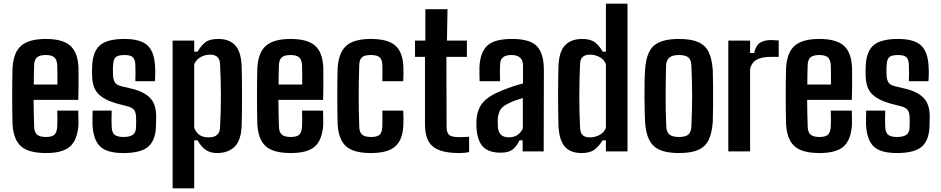

<svg xmlns="http://www.w3.org/2000/svg" viewBox="-20 -820 5099 1040"><path d="M290 -221H404Q404 -210 404.5 -186Q405 -162 405 -146Q400 -63 360 -27Q320 9 230 9Q135 9 94 -27.5Q53 -64 48 -146Q47 -175 46.5 -216Q46 -257 46 -301Q46 -345 46.5 -385Q47 -425 48 -453Q53 -537 95.5 -573Q138 -609 228 -609Q319 -609 360 -573Q401 -537 405 -457Q405 -446 405.5 -416Q406 -386 405.5 -349Q405 -312 404 -279H162Q162 -244 163 -208Q164 -172 165 -133Q166 -103 181 -90.5Q196 -78 229 -78Q262 -78 275 -90.5Q288 -103 290 -134Q291 -149 291 -171Q291 -193 290 -221ZM228 -522Q194 -522 180 -509Q166 -496 165 -469Q164 -442 163.5 -415.5Q163 -389 163 -362H291Q291 -396 291 -427.5Q291 -459 290 -469Q288 -498 273.5 -510Q259 -522 228 -522Z M648 9Q559 9 522 -27Q485 -63 481 -145Q481 -168 481 -188Q481 -208 482 -221H585Q584 -189 584 -168.5Q584 -148 585 -133Q586 -102 601 -90Q616 -78 648 -78Q684 -78 700.5 -90.5Q717 -103 717 -134Q718 -160 717 -183Q717 -208 708 -222Q699 -236 675 -243L610 -260Q544 -279 512 -312Q480 -345 479 -411Q478 -434 479 -453Q480 -536 519 -572.5Q558 -609 654 -609Q742 -609 779.5 -573.5Q817 -538 820 -457Q821 -449 821 -433.5Q821 -418 820.5 -403Q820 -388 819 -380H713Q714 -401 714 -428Q714 -455 713 -470Q712 -498 699.5 -510Q687 -522 654 -522Q620 -522 607 -510.5Q594 -499 593 -469Q592 -464 591.5 -453Q591 -442 592 -422Q592 -393 600.5 -376.5Q609 -360 637 -353L696 -339Q761 -323 793.5 -289Q826 -255 826 -188Q826 -176 825.5 -165.5Q825 -155 825 -142Q824 -62 784 -26.5Q744 9 648 9Z M915 200V-600H1032V-540H1050Q1070 -574 1093 -591.5Q1116 -609 1162 -609Q1222 -609 1254 -574.5Q1286 -540 1289 -461Q1290 -433 1290.5 -390Q1291 -347 1291 -299.5Q1291 -252 1290.5 -209Q1290 -166 1289 -139Q1286 -60 1251 -25.5Q1216 9 1156 9Q1121 9 1096 -7Q1071 -23 1050 -60H1032V200ZM1111 -76Q1170 -76 1172 -130Q1177 -226 1176.5 -309Q1176 -392 1172 -473Q1170 -524 1118 -524Q1090 -524 1066.5 -510.5Q1043 -497 1032 -473V-127Q1044 -99 1063 -87.5Q1082 -76 1111 -76Z M1616 -221H1730Q1730 -210 1730.5 -186Q1731 -162 1731 -146Q1726 -63 1686 -27Q1646 9 1556 9Q1461 9 1420 -27.5Q1379 -64 1374 -146Q1373 -175 1372.5 -216Q1372 -257 1372 -301Q1372 -345 1372.5 -385Q1373 -425 1374 -453Q1379 -537 1421.5 -573Q1464 -609 1554 -609Q1645 -609 1686 -573Q1727 -537 1731 -457Q1731 -446 1731.5 -416Q1732 -386 1731.5 -349Q1731 -312 1730 -279H1488Q1488 -244 1489 -208Q1490 -172 1491 -133Q1492 -103 1507 -90.5Q1522 -78 1555 -78Q1588 -78 1601 -90.5Q1614 -103 1616 -134Q1617 -149 1617 -171Q1617 -193 1616 -221ZM1554 -522Q1520 -522 1506 -509Q1492 -496 1491 -469Q1490 -442 1489.5 -415.5Q1489 -389 1489 -362H1617Q1617 -396 1617 -427.5Q1617 -459 1616 -469Q1614 -498 1599.5 -510Q1585 -522 1554 -522Z M1809 -145Q1808 -175 1807.5 -216Q1807 -257 1807 -301Q1807 -345 1807.5 -385Q1808 -425 1809 -453Q1815 -537 1856.5 -573Q1898 -609 1989 -609Q2080 -609 2121 -573.5Q2162 -538 2165 -457Q2166 -439 2165.5 -415.5Q2165 -392 2164 -380H2051Q2052 -400 2051.5 -426Q2051 -452 2051 -470Q2050 -497 2036.5 -509.5Q2023 -522 1989 -522Q1955 -522 1941 -510Q1927 -498 1926 -469Q1923 -377 1923 -299.5Q1923 -222 1926 -133Q1927 -103 1941.5 -90.5Q1956 -78 1990 -78Q2024 -78 2037 -91Q2050 -104 2051 -134Q2051 -152 2051.5 -172Q2052 -192 2051 -221H2164Q2165 -209 2165.5 -185.5Q2166 -162 2165 -145Q2162 -63 2121 -27Q2080 9 1990 9Q1895 9 1854.5 -27.5Q1814 -64 1809 -145Z M2468 9Q2367 9 2324.5 -26.5Q2282 -62 2282 -147V-512H2228V-600H2284V-770H2404L2401 -600H2509V-512H2398L2399 -134Q2399 -100 2414 -88.5Q2429 -77 2468 -77Q2483 -77 2494.5 -78Q2506 -79 2521 -79V4Q2499 9 2468 9Z M2692 7Q2629 7 2598 -23.5Q2567 -54 2561 -124Q2561 -135 2560.5 -148Q2560 -161 2561 -171Q2565 -228 2595.5 -264.5Q2626 -301 2702 -331Q2729 -342 2755.5 -351Q2782 -360 2813 -368V-465Q2813 -522 2750 -522Q2721 -522 2705.5 -510.5Q2690 -499 2689 -471Q2688 -461 2688 -441.5Q2688 -422 2688 -404Q2688 -386 2689 -380H2578Q2577 -394 2577 -415.5Q2577 -437 2577 -457Q2581 -536 2619 -572.5Q2657 -609 2754 -609Q2852 -609 2889 -569Q2926 -529 2926 -440L2925 0H2811V-60H2794Q2778 -26 2756 -9.5Q2734 7 2692 7ZM2736 -76Q2789 -76 2812 -124V-289Q2792 -283 2771.5 -276Q2751 -269 2729 -257Q2697 -242 2687 -219.5Q2677 -197 2676 -170Q2676 -148 2677 -132Q2681 -76 2736 -76Z M3262 -800H3379V0H3262V-60H3244Q3224 -27 3199.5 -9Q3175 9 3131 9Q3070 9 3039.5 -25.5Q3009 -60 3005 -139Q3004 -172 3003.5 -214.5Q3003 -257 3003 -302Q3003 -347 3003.5 -388.5Q3004 -430 3005 -461Q3008 -541 3041 -575Q3074 -609 3133 -609Q3178 -609 3201.5 -591.5Q3225 -574 3245 -540H3262ZM3177 -76Q3203 -76 3227.5 -89Q3252 -102 3262 -127V-473Q3252 -498 3227.5 -511Q3203 -524 3177 -524Q3149 -524 3136 -511.5Q3123 -499 3122 -473Q3118 -389 3118 -297Q3118 -205 3122 -131Q3123 -101 3135.5 -88.5Q3148 -76 3177 -76Z M3658 9Q3560 9 3519.5 -30.5Q3479 -70 3474 -162Q3473 -187 3472 -222.5Q3471 -258 3471 -297Q3471 -336 3471.5 -373.5Q3472 -411 3474 -438Q3479 -532 3519.5 -570.5Q3560 -609 3658 -609Q3724 -609 3763 -591.5Q3802 -574 3819.5 -536.5Q3837 -499 3841 -438Q3842 -403 3842.5 -352.5Q3843 -302 3842.5 -250.5Q3842 -199 3841 -162Q3837 -101 3819 -63Q3801 -25 3762 -8Q3723 9 3658 9ZM3658 -78Q3695 -78 3709.5 -92Q3724 -106 3725 -135Q3729 -224 3729 -301.5Q3729 -379 3725 -466Q3724 -495 3709 -508.5Q3694 -522 3658 -522Q3621 -522 3605 -507.5Q3589 -493 3588 -465Q3586 -394 3585.5 -307.5Q3585 -221 3589 -135Q3590 -106 3605.5 -92Q3621 -78 3658 -78Z M3925 0V-600H4043V-533H4065Q4073 -572 4095.5 -587.5Q4118 -603 4156 -603Q4167 -603 4178 -602Q4189 -601 4198 -601V-512H4157Q4108 -512 4080 -497.5Q4052 -483 4043 -447V0Z M4480 -221H4594Q4594 -210 4594.5 -186Q4595 -162 4595 -146Q4590 -63 4550 -27Q4510 9 4420 9Q4325 9 4284 -27.5Q4243 -64 4238 -146Q4237 -175 4236.5 -216Q4236 -257 4236 -301Q4236 -345 4236.5 -385Q4237 -425 4238 -453Q4243 -537 4285.5 -573Q4328 -609 4418 -609Q4509 -609 4550 -573Q4591 -537 4595 -457Q4595 -446 4595.5 -416Q4596 -386 4595.5 -349Q4595 -312 4594 -279H4352Q4352 -244 4353 -208Q4354 -172 4355 -133Q4356 -103 4371 -90.5Q4386 -78 4419 -78Q4452 -78 4465 -90.5Q4478 -103 4480 -134Q4481 -149 4481 -171Q4481 -193 4480 -221ZM4418 -522Q4384 -522 4370 -509Q4356 -496 4355 -469Q4354 -442 4353.5 -415.5Q4353 -389 4353 -362H4481Q4481 -396 4481 -427.5Q4481 -459 4480 -469Q4478 -498 4463.5 -510Q4449 -522 4418 -522Z M4838 9Q4749 9 4712 -27Q4675 -63 4671 -145Q4671 -168 4671 -188Q4671 -208 4672 -221H4775Q4774 -189 4774 -168.5Q4774 -148 4775 -133Q4776 -102 4791 -90Q4806 -78 4838 -78Q4874 -78 4890.5 -90.5Q4907 -103 4907 -134Q4908 -160 4907 -183Q4907 -208 4898 -222Q4889 -236 4865 -243L4800 -260Q4734 -279 4702 -312Q4670 -345 4669 -411Q4668 -434 4669 -453Q4670 -536 4709 -572.5Q4748 -609 4844 -609Q4932 -609 4969.5 -573.5Q5007 -538 5010 -457Q5011 -449 5011 -433.5Q5011 -418 5010.5 -403Q5010 -388 5009 -380H4903Q4904 -401 4904 -428Q4904 -455 4903 -470Q4902 -498 4889.5 -510Q4877 -522 4844 -522Q4810 -522 4797 -510.5Q4784 -499 4783 -469Q4782 -464 4781.5 -453Q4781 -442 4782 -422Q4782 -393 4790.5 -376.5Q4799 -360 4827 -353L4886 -339Q4951 -323 4983.5 -289Q5016 -255 5016 -188Q5016 -176 5015.5 -165.5Q5015 -155 5015 -142Q5014 -62 4974 -26.5Q4934 9 4838 9Z"/></svg>

Font: Big Shoulders Text
Style: Bold
Weight: 700
Designer: Patric King
Foundry: XO Type Co
Version: Version 1.000; ttfautohint (v1.8.2)